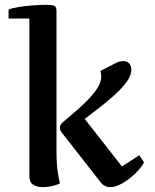

<svg xmlns="http://www.w3.org/2000/svg" viewBox="-20 -769 643 798"><path d="M15.6 -691.9V-729Q29.3 -735.4 56.9 -739.7Q84.5 -744.1 116 -746.6Q147.5 -749 172.9 -749Q192.9 -749 203.9 -745.8Q214.8 -742.7 214.8 -723.1V-147Q214.8 -86.9 220.2 -53.7Q225.6 -20.5 229 -6.8Q215.3 0.5 194.8 4.6Q174.3 8.8 158.7 8.8Q134.3 8.8 118.2 -1.2Q102.1 -11.2 102.1 -38.1V-691.9ZM525.9 -479Q525.9 -455.6 505.9 -428.2Q485.8 -400.9 454.8 -373Q423.8 -345.2 390.9 -319.8Q357.9 -294.4 332 -274.9L486.8 -77.1L559.1 -124L578.6 -94.2Q567.4 -72.3 542.7 -48.3Q518.1 -24.4 489.7 -7.8Q461.4 8.8 438 8.8Q412.6 8.8 396 -14.2L235.8 -219.2Q235.8 -219.2 232.4 -224.6Q229 -230 229 -237.8Q229 -250.5 239.7 -259.8Q255.4 -273.9 282 -295.9Q308.6 -317.9 335.9 -344.5Q363.3 -371.1 382.1 -398.7Q400.9 -426.3 400.9 -451.2Q400.9 -464.4 397 -474.1Q430.7 -490.7 446.8 -499.5Q462.9 -508.3 471.9 -511.7Q481 -515.1 492.7 -515.1Q509.3 -515.1 517.6 -504.6Q525.9 -494.1 525.9 -479Z"/></svg>

Font: Artifika
Style: Regular
Weight: 400
Designer: Yulya Zhdanova, Ivan Petrov | Cyreal.org
Foundry: Cyreal.org
Version: Version 1.102; ttfautohint (v1.8.4.7-5d5b)